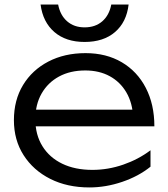

<svg xmlns="http://www.w3.org/2000/svg" viewBox="-20 -809 736 842"><path d="M372 13Q275 13 200.5 -24.5Q126 -62 83.5 -128.5Q41 -195 41 -282Q41 -370 81 -436Q121 -502 192 -539Q263 -576 355 -576Q446 -576 514 -536Q582 -496 619.5 -423.5Q657 -351 657 -255H111V-328H618L564 -295Q561 -358 534 -404Q507 -450 461 -475Q415 -500 354 -500Q288 -500 239 -473.5Q190 -447 162.5 -399Q135 -351 135 -286Q135 -218 166 -168Q197 -118 253 -91Q309 -64 385 -64Q454 -64 520.5 -87Q587 -110 640 -150V-78Q588 -36 516 -11.5Q444 13 372 13ZM158 -789H235Q244 -742 274.5 -715.5Q305 -689 351 -689Q398 -689 428.5 -715.5Q459 -742 468 -789H544Q535 -712 484.5 -668.5Q434 -625 351 -625Q269 -625 218.5 -668.5Q168 -712 158 -789Z"/></svg>

Font: Unbounded Light
Style: Regular
Weight: 300
Designer: Luke Prowse, Jean-Baptiste Morizot, Fátima Lázaro, Florian Runge
Foundry: NaN
Version: Version 1.700